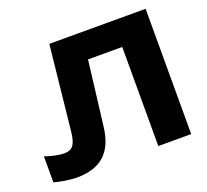

<svg xmlns="http://www.w3.org/2000/svg" viewBox="-117 -813 1042 965"><g transform="rotate(-20 403.5 -330.5)"><path d="M237 -670 189 -216C182 -150 163 -127 121 -127C96 -127 57 -134 18 -148V-9C52 1 104 9 138 9C272 9 336 -59 351 -185L393 -530H576V0H752V-670Z"/></g></svg>

Font: LT Wave Black
Style: Regular
Weight: 900
Designer: Daniel Lyons
Version: Version 2.5 (Glyphs App)